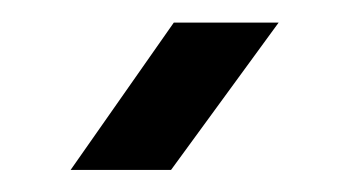

<svg xmlns="http://www.w3.org/2000/svg" viewBox="-20 -794 316 174"><path d="M44 -640 137.5 -773.5H232.5L135 -640Z"/></svg>

Font: Big Shoulders Stencil Text ExtraBold
Style: Regular
Weight: 800
Designer: Patric King
Foundry: XO Type Co
Version: Version 1.000